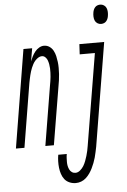

<svg xmlns="http://www.w3.org/2000/svg" viewBox="-102 -776 681 1033"><g transform="rotate(-5 238.5 -259.5)"><path d="M-40 0 47 -530H94L82 -460Q87 -473 93.5 -486Q100 -499 109.5 -511Q119 -523 132 -530.5Q145 -538 158 -538Q175 -538 188 -529Q201 -520 208.5 -506Q216 -492 219.5 -476.5Q223 -461 225 -445Q227 -429 227 -412.5Q227 -396 226 -379Q225 -362 222.5 -345.5Q220 -329 217 -312L165 0H119L172 -321Q174 -333 176 -344.5Q178 -356 179 -367.5Q180 -379 180.5 -390.5Q181 -402 180.5 -413.5Q180 -425 178 -436Q176 -447 172.5 -457Q169 -467 161 -475Q153 -483 142 -483Q132 -483 122.5 -477Q113 -471 105.5 -462.5Q98 -454 93 -444.5Q88 -435 84 -425.5Q80 -416 77 -406Q74 -396 71.5 -386Q69 -376 67 -366Q65 -356 63 -346L6 0ZM475 -628Q464 -628 455 -634Q446 -640 442 -649.5Q438 -659 437.5 -670.5Q437 -682 439 -693Q440 -700 443 -707.5Q446 -715 451.5 -721Q457 -727 464.5 -729.5Q472 -732 479 -732Q490 -732 499 -726Q508 -720 512 -710.5Q516 -701 516.5 -689.5Q517 -678 515 -667Q514 -660 511 -652.5Q508 -645 502.5 -639Q497 -633 489.5 -630.5Q482 -628 475 -628ZM265 213Q247 213 231 206Q215 199 205 186.5Q195 174 189.5 157.5Q184 141 182 123.5Q180 106 180.5 88Q181 70 184 53H230Q228 63 227.5 74Q227 85 227 96Q227 107 229 117Q231 127 235.5 136.5Q240 146 248.5 152Q257 158 268 158Q281 158 293 148Q305 138 312.5 125.5Q320 113 325 99.5Q330 86 334 73Q338 60 341 46Q344 32 346 19L428 -475H346L349 -530H483L391 28Q388 42 385 56.5Q382 71 378 85.5Q374 100 368.5 114Q363 128 356.5 141.5Q350 155 341 168Q332 181 320.5 191.5Q309 202 294.5 207.5Q280 213 265 213Z"/></g></svg>

Font: Iosevka Curly Light Oblique
Style: Regular
Weight: 300
Italic angle: -9°
Monospace: yes
Designer: Belleve Invis
Foundry: Belleve Invis
Version: Version 11.1.0; ttfautohint (v1.8.3)